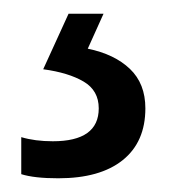

<svg xmlns="http://www.w3.org/2000/svg" viewBox="-20 -20 249 280"><path d="M192 138Q192 187 159 213.5Q126 240 65 240Q30 240 11 234V180Q31 186 57 186Q124 186 124 138Q124 112 102 99Q80 86 43 81L80 0H131L108 51Q147 59 169.5 80.5Q192 102 192 138Z"/></svg>

Font: Noto Sans Thai Cond
Style: Regular
Weight: 400
Width: 3
Designer: Monotype Design Team
Foundry: Monotype Imaging Inc.
Version: Version 2.002; ttfautohint (v1.8.4.7-5d5b)